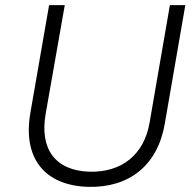

<svg xmlns="http://www.w3.org/2000/svg" viewBox="-20 -720 758 747"><path d="M323 7C482 11 593 -76 621 -238L701 -700H641L562 -243C541 -119 454 -48 326 -52C195 -57 133 -140 158 -279L232 -700H171L98 -280C68 -105 153 2 323 7Z"/></svg>

Font: Fixel Display 20240404 Light
Style: Italic
Weight: 300
Italic angle: -10°
Designer: AlfaBravo + MacPaw
Foundry: Kyrylo Tkachov, Marchela Mozhyna, Serhii Makarenko, Maria Weinstein, Zakhar Kryvoshyya
Version: Version 1.211;Glyphs 3.2 (3225)